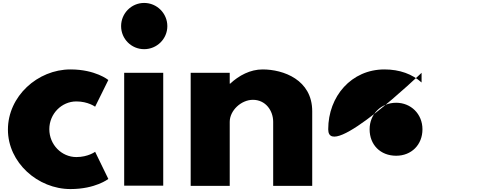

<svg xmlns="http://www.w3.org/2000/svg" viewBox="-20 -1266 3247 1308"><path d="M500 -575C580 -575 628 -539 628 -539L718 -721C718 -721 631 -793 460 -793C236 -793 34 -610 34 -383C34 -158 238 22 460 22C631 22 718 -47 718 -47L628 -232C628 -232 580 -196 500 -196C400 -196 316 -280 316 -386C316 -491 400 -575 500 -575Z M962 -1246C875 -1246 805 -1175 805 -1088C805 -1001 875 -931 962 -931C1049 -931 1120 -1001 1120 -1088C1120 -1175 1049 -1246 962 -1246ZM826 -770H1092V-1H826Z M1279 0H1545V-436C1545 -513 1623 -586 1703 -586C1789 -586 1841 -513 1841 -436V0H2107V-508C2107 -723 1910 -793 1769 -793C1685 -793 1608 -752 1548 -696H1545V-770H1279Z M2216 -385C2216 -160 2852 -770 2852 -770V-704C2789 -761 2703 -793 2599 -793C2374 -793 2216 -610 2216 -385ZM2498 -385C2498 -491 2578 -566 2679 -566C2778 -566 2858 -491 2858 -385C2858 -280 2783 -205 2679 -205C2571 -205 2498 -280 2498 -385Z"/></svg>

Font: Hussar Dziwak
Style: Regular
Weight: 400
Version: Version 1.022